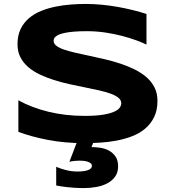

<svg xmlns="http://www.w3.org/2000/svg" viewBox="-20 -708 885 974"><path d="M723.1 -481.9Q704.1 -491.2 672.9 -502.9Q641.6 -514.6 602.1 -525.1Q562.5 -535.6 516.1 -542.7Q469.7 -549.8 420.9 -549.8Q381.8 -549.8 354.2 -547.4Q326.7 -544.9 307.9 -541Q289.1 -537.1 278.1 -532Q267.1 -526.9 261.2 -521.5Q255.4 -516.1 253.7 -510.7Q252 -505.4 252 -501Q252 -486.3 266.6 -475.3Q281.2 -464.4 306.6 -455.8Q332 -447.3 365.7 -439.7Q399.4 -432.1 437.3 -424.1Q475.1 -416 515.4 -406.5Q555.7 -397 593.5 -384.3Q631.3 -371.6 665 -354.7Q698.7 -337.9 724.1 -315.4Q749.5 -293 764.2 -263.7Q778.8 -234.4 778.8 -196.8Q778.8 -148.4 761.7 -113.8Q744.6 -79.1 716.1 -55.2Q687.5 -31.2 649.9 -16.8Q612.3 -2.4 571 5.4Q529.8 13.2 487.5 15.6Q445.3 18.1 407.2 18.1Q307.6 18.1 222.9 1.7Q138.2 -14.6 73.2 -39.1V-199.2Q140.1 -162.1 225.8 -141.1Q311.5 -120.1 409.2 -120.1Q466.8 -120.1 503.2 -126.2Q539.6 -132.3 560.1 -141.8Q580.6 -151.4 587.9 -162.6Q595.2 -173.8 595.2 -184.1Q595.2 -200.2 580.6 -212.2Q565.9 -224.1 540.5 -233.2Q515.1 -242.2 481.4 -249.8Q447.8 -257.3 409.9 -264.9Q372.1 -272.5 332 -281.2Q292 -290 254.2 -302Q216.3 -314 182.6 -329.8Q148.9 -345.7 123.5 -367.4Q98.1 -389.2 83.5 -417.7Q68.8 -446.3 68.8 -483.9Q68.8 -528.3 84.5 -560.5Q100.1 -592.8 126.7 -615.5Q153.3 -638.2 188.2 -652.3Q223.1 -666.5 261.7 -674.3Q300.3 -682.1 339.8 -685.1Q379.4 -688 415 -688Q454.1 -688 495.4 -684.1Q536.6 -680.2 576.7 -673.1Q616.7 -666 654.1 -656.7Q691.4 -647.5 723.1 -637.2ZM444.3 38.1Q465.3 38.1 489.3 41.7Q513.2 45.4 533 56.2Q552.7 66.9 565.9 85.9Q579.1 105 579.1 136.2Q579.1 167.5 563.7 188.5Q548.3 209.5 523.4 222.4Q498.5 235.4 467.8 240.7Q437 246.1 406.2 246.1Q378.9 246.1 357.2 244.6Q335.4 243.2 318.6 241.2Q301.8 239.3 288.6 237.1Q275.4 234.9 265.1 232.9V138.2Q287.1 147.9 315.4 155Q343.8 162.1 374 162.1Q389.2 162.1 402.6 160.4Q416 158.7 425.5 155.3Q435.1 151.9 440.7 146.5Q446.3 141.1 446.3 133.8Q446.3 125 439.7 119.9Q433.1 114.7 423.3 111.8Q413.6 108.9 402.8 107.9Q392.1 106.9 383.3 106.9Q370.6 106.9 356.9 108.4Q343.3 109.9 332 112.8L378.9 -9.8H462.9Z"/></svg>

Font: REH Gaming
Style: Gaming
Weight: 700
Designer: Astigmatic (AOETI)
Foundry: Astigmatic (AOETI)
Version: Version 1.001 2011